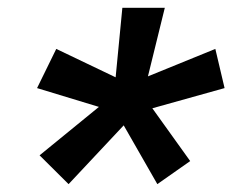

<svg xmlns="http://www.w3.org/2000/svg" viewBox="-20 -594 626 488"><path d="M154.3 -126 80.6 -199.2 231.4 -322.3 74.2 -370.1 123 -469.7 273.9 -397.5 291 -574.2H398.9L356 -399.9L527.3 -469.7L550.8 -370.1L367.2 -318.8L463.4 -184.6L379.9 -126L294.4 -275.4Z"/></svg>

Font: Cascadia Code NF
Style: Italic
Weight: 400
Italic angle: -10°
Monospace: yes
Designer: Aaron Bell
Foundry: Saja Typeworks
Version: Version 2404.023; ttfautohint (v1.8.4)